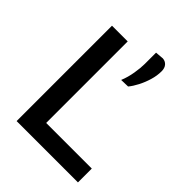

<svg xmlns="http://www.w3.org/2000/svg" viewBox="-220 -898 1015 1015"><g transform="rotate(45 287.5 -390.5)"><path d="M84.5 0V-713H202V-103.5H543V0ZM321.5 -544.5Q336.5 -581 343.2 -621.8Q350 -662.5 350 -692.5V-777L397 -781Q416.5 -779.5 428.5 -765.8Q440.5 -752 440.5 -728Q440.5 -695 430.2 -660.8Q420 -626.5 404.5 -596.5Q389 -566.5 372 -546Z"/></g></svg>

Font: Heraclito Medium
Style: Regular
Weight: 500
Designer: Kostas Bartsokas (font) & Cristiano Sobral (main changes)
Foundry: Kostas Bartsokas (font) & Cristiano Sobral (main changes)
Version: Version 1.00;July 8, 2020;FontCreator 13.0.0.2655 64-bit